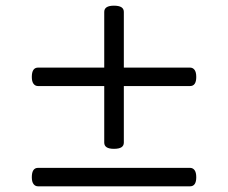

<svg xmlns="http://www.w3.org/2000/svg" viewBox="-20 -746 803 676"><path d="M381 -222Q364 -222 355.5 -227.5Q347 -233 347 -244V-704Q347 -715 355.5 -720.5Q364 -726 381 -726Q399 -726 407.5 -720.5Q416 -715 416 -704V-244Q416 -233 407.5 -227.5Q399 -222 381 -222ZM114 -90Q104 -90 98 -98Q92 -106 92 -122Q92 -155 114 -155H649Q659 -155 665 -147Q671 -139 671 -122Q671 -90 649 -90ZM114 -443Q104 -443 98 -451Q92 -459 92 -475Q92 -508 114 -508H649Q659 -508 665 -500Q671 -492 671 -475Q671 -443 649 -443Z"/></svg>

Font: Playwrite US Modern Light
Style: Regular
Weight: 300
Designer: Veronika Burian, José Scaglione
Foundry: TypeTogether
Version: Version 1.003